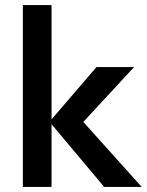

<svg xmlns="http://www.w3.org/2000/svg" viewBox="-20 -736 578 756"><path d="M308 -256 538 0H390L183 -247V0H70V-716H183V-266L360 -472H508Z"/></svg>

Font: Madhuban Medium
Style: Regular
Weight: 500
Designer: jaikishan Patel
Foundry: MagicType
Version: Version 1.000